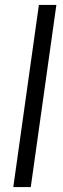

<svg xmlns="http://www.w3.org/2000/svg" viewBox="-20 -760 255 780"><path d="M209 -740 105 0H34L138 -740Z"/></svg>

Font: Pathway Extreme Condensed Light
Style: Italic
Weight: 300
Width: 3
Italic angle: -8°
Version: Version 1.001;gftools[0.9.26]